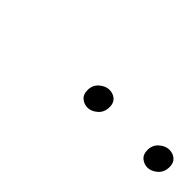

<svg xmlns="http://www.w3.org/2000/svg" viewBox="14 -894 401 401"><g transform="rotate(45 214.0 -693.5)"><path d="M219 -664Q209 -664 201 -670.5Q193 -677 193 -690Q193 -705 203.5 -714Q214 -723 225 -723Q236 -723 243.5 -716.5Q251 -710 251 -698Q251 -682 240.5 -673Q230 -664 219 -664ZM396 -664Q386 -664 378 -670.5Q370 -677 370 -690Q370 -705 380.5 -714Q391 -723 402 -723Q413 -723 420.5 -716.5Q428 -710 428 -698Q428 -682 417.5 -673Q407 -664 396 -664Z"/></g></svg>

Font: Source Serif Pro ExtraLight
Style: Italic
Weight: 200
Italic angle: -12°
Designer: Frank Grießhammer
Foundry: Adobe Systems Incorporated
Version: Version 3.001;hotconv 1.0.111;makeotfexe 2.5.65597